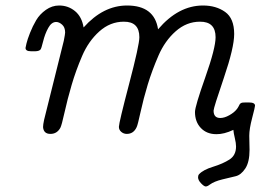

<svg xmlns="http://www.w3.org/2000/svg" viewBox="-20 -484 951 701"><path d="M73.2 -309.1Q73.2 -311 76.7 -325.4Q80.1 -339.8 89.6 -364Q99.1 -388.2 112.1 -410.2Q125 -432.1 147.5 -448Q169.9 -463.9 195.8 -463.9Q229 -463.9 253.9 -443.4Q278.8 -422.9 285.2 -383.8Q356.9 -463.9 443.8 -463.9Q543.9 -463.9 557.1 -377Q631.3 -463.9 721.2 -463.9Q769 -463.9 802 -440.4Q835 -417 835 -359.9Q835 -310.1 797.4 -200Q759.8 -89.8 759.8 -80.1Q759.8 -53.2 784.2 -53.2Q799.3 -53.2 817.1 -63.2Q835 -73.2 844.2 -85Q848.1 -89.8 851.1 -95.5Q854 -101.1 855 -103Q856 -105 858.9 -106.9Q861.8 -108.9 865.5 -109.4Q869.1 -109.9 876 -109.9H889.2Q911.1 -109.9 911.1 -98.1Q911.1 -93.3 900.6 -53.2Q890.1 -13.2 890.1 11.2Q890.1 20 890.6 37.6Q891.1 55.2 891.1 63Q891.1 107.9 875.5 131.3Q859.9 154.8 840.3 159.4Q820.8 164.1 791.5 171.1Q762.2 178.2 746.1 189.9Q737.3 196.8 731.2 196.8Q725.1 196.8 714.1 185.3Q703.1 173.8 703.1 163.1Q703.1 156.2 707 151.9Q722.2 135.7 758.1 124.8Q793.9 113.8 817.9 98.4Q841.8 83 841.8 50.8Q841.8 38.6 837.4 20.3Q833 2 832 -9.8Q797.9 6.3 770 5.9Q734.9 5.9 713.4 -16.6Q691.9 -39.1 691.9 -75.2Q691.9 -95.2 729.5 -201.7Q767.1 -308.1 767.1 -348.1Q767.1 -405.3 710 -404.8Q661.1 -404.8 621.6 -369.9Q582 -335 558.6 -281Q535.2 -227.1 519.5 -175.5Q503.9 -124 493.4 -75.9Q482.9 -27.8 479 -20Q467.8 4.9 442.9 4.9Q431.6 4.9 422.9 -2.4Q414.1 -9.8 414.1 -21Q414.1 -35.2 451.4 -177.5Q488.8 -319.8 488.8 -348.1Q488.8 -405.3 432.1 -404.8Q382.3 -404.8 342.8 -369.4Q303.2 -334 280 -280Q256.8 -226.1 241.5 -173.6Q226.1 -121.1 215.6 -73.5Q205.1 -25.9 200.2 -17.1Q188 4.9 164.1 4.9Q139.2 4.9 137.2 -20Q137.2 -28.8 141.1 -46.9L212.9 -335Q217.8 -359.9 217.8 -365.2Q217.8 -384.3 206.8 -394Q195.8 -403.8 185.1 -403.8Q168 -403.8 156 -381.8Q144 -359.9 137.5 -333Q130.9 -306.2 127.9 -303.2Q123 -297.4 109.9 -296.9H92.8Q73.2 -296.9 73.2 -309.1Z"/></svg>

Font: CMU Concrete
Style: Italic
Weight: 500
Italic angle: -14.04°
Version: Version 0.7.0